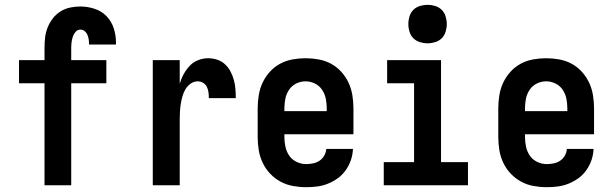

<svg xmlns="http://www.w3.org/2000/svg" viewBox="-20 -770 2540 798"><path d="M165 0V-424H59V-520H165V-571Q165 -593 167.5 -614.5Q170 -636 178 -656Q186 -676 199.5 -693.5Q213 -711 231.5 -722.5Q250 -734 271 -738.5Q292 -743 314 -743Q344 -743 373 -733.5Q402 -724 422.5 -703Q443 -682 452.5 -653Q462 -624 462 -594V-585H350V-589Q350 -598 348.5 -607.5Q347 -617 343 -626Q339 -635 331.5 -641Q324 -647 314 -647Q302 -647 294 -637.5Q286 -628 282.5 -617Q279 -606 277.5 -594.5Q276 -583 276 -571V-520H422V-424H276V0Z M615 0V-520H727V-422Q733 -443 743.5 -462Q754 -481 768.5 -496.5Q783 -512 803.5 -520Q824 -528 845 -528Q864 -528 882.5 -522Q901 -516 915 -503Q929 -490 938 -473Q947 -456 952 -437.5Q957 -419 958.5 -400Q960 -381 960 -362H848Q848 -374 846.5 -386Q845 -398 840 -408.5Q835 -419 824.5 -425.5Q814 -432 802 -432Q786 -432 772.5 -422.5Q759 -413 751 -399.5Q743 -386 738.5 -370.5Q734 -355 731.5 -339Q729 -323 728 -307.5Q727 -292 727 -276V0Z M1252 8Q1225 8 1197.5 3Q1170 -2 1146 -15Q1122 -28 1103 -48Q1084 -68 1072 -93Q1060 -118 1055.5 -145.5Q1051 -173 1051 -200V-320Q1051 -347 1055.5 -374.5Q1060 -402 1071.5 -426.5Q1083 -451 1101.5 -471.5Q1120 -492 1144 -505Q1168 -518 1195.5 -523Q1223 -528 1250 -528Q1277 -528 1304.5 -523Q1332 -518 1356 -505Q1380 -492 1398.5 -471.5Q1417 -451 1428.5 -426.5Q1440 -402 1444.5 -374.5Q1449 -347 1449 -320V-212H1162V-200Q1162 -180 1166.5 -159.5Q1171 -139 1182.5 -122.5Q1194 -106 1213 -97Q1232 -88 1252 -88Q1267 -88 1281.5 -91Q1296 -94 1308 -102Q1320 -110 1327.5 -123Q1335 -136 1336 -151H1447Q1446 -127 1438.5 -105Q1431 -83 1417.5 -63.5Q1404 -44 1385 -30Q1366 -16 1344 -7Q1322 2 1299 5Q1276 8 1252 8ZM1162 -308H1338V-320Q1338 -340 1334 -360Q1330 -380 1318.5 -397Q1307 -414 1288.5 -423Q1270 -432 1250 -432Q1230 -432 1211.5 -423Q1193 -414 1181.5 -397Q1170 -380 1166 -360Q1162 -340 1162 -320Z M1575 0V-96H1701V-424H1589V-520H1813V-96H1925V0ZM1757 -590Q1741 -590 1725 -595Q1709 -600 1698 -611Q1687 -622 1682 -638Q1677 -654 1677 -670Q1677 -686 1682 -702Q1687 -718 1698 -729Q1709 -740 1725 -745Q1741 -750 1757 -750Q1773 -750 1789 -745Q1805 -740 1816 -729Q1827 -718 1832 -702Q1837 -686 1837 -670Q1837 -654 1832 -638Q1827 -622 1816 -611Q1805 -600 1789 -595Q1773 -590 1757 -590Z M2252 8Q2225 8 2197.5 3Q2170 -2 2146 -15Q2122 -28 2103 -48Q2084 -68 2072 -93Q2060 -118 2055.5 -145.5Q2051 -173 2051 -200V-320Q2051 -347 2055.5 -374.5Q2060 -402 2071.5 -426.5Q2083 -451 2101.5 -471.5Q2120 -492 2144 -505Q2168 -518 2195.5 -523Q2223 -528 2250 -528Q2277 -528 2304.5 -523Q2332 -518 2356 -505Q2380 -492 2398.5 -471.5Q2417 -451 2428.5 -426.5Q2440 -402 2444.5 -374.5Q2449 -347 2449 -320V-212H2162V-200Q2162 -180 2166.5 -159.5Q2171 -139 2182.5 -122.5Q2194 -106 2213 -97Q2232 -88 2252 -88Q2267 -88 2281.5 -91Q2296 -94 2308 -102Q2320 -110 2327.5 -123Q2335 -136 2336 -151H2447Q2446 -127 2438.5 -105Q2431 -83 2417.5 -63.5Q2404 -44 2385 -30Q2366 -16 2344 -7Q2322 2 2299 5Q2276 8 2252 8ZM2162 -308H2338V-320Q2338 -340 2334 -360Q2330 -380 2318.5 -397Q2307 -414 2288.5 -423Q2270 -432 2250 -432Q2230 -432 2211.5 -423Q2193 -414 2181.5 -397Q2170 -380 2166 -360Q2162 -340 2162 -320Z"/></svg>

Font: Iosevka SS18
Style: Bold
Weight: 700
Monospace: yes
Designer: Belleve Invis
Foundry: Belleve Invis
Version: Version 25.1.1; ttfautohint (v1.8.4)